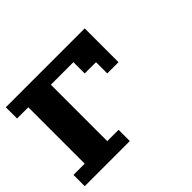

<svg xmlns="http://www.w3.org/2000/svg" viewBox="-117 -732 926 926"><g transform="rotate(-45 346.0 -269.0)"><path d="M0 0V-76.7H76.7V-461.4H0V-538.1H538.1V-307.6H461.4V-384.3H384.3V-461.4H230.5V-76.7H307.6V0Z"/></g></svg>

Font: Good Old DOS
Style: Regular
Weight: 400
Designer: Vasily Draigo
Foundry: Vasily Draigo
Version: 1.0